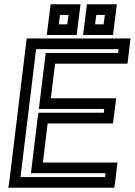

<svg xmlns="http://www.w3.org/2000/svg" viewBox="-20 -854 631 899"><path d="M519 0 527 -68 530 -93H505H181L203 -276H484H509L512 -301L521 -369L524 -394H499H218L238 -556H552H577L580 -581L588 -649L591 -674H566H130H105L102 -649L23 0L19 25H44H490H515L519 0ZM472 -25H76L149 -624H535L533 -606H219H194L191 -581L165 -369L162 -344H187H468L466 -326H185H160L156 -301L128 -68L125 -43H150H474L472 -25ZM342 -715 354 -809 357 -834H332H242H217L214 -809L202 -715L199 -690H224H314H339L342 -715ZM295 -740H255L261 -784H301L295 -740ZM512 -715 524 -809 527 -834H502H412H387L384 -809L372 -715L369 -690H394H484H509L512 -715ZM465 -740H425L431 -784H471L465 -740Z"/></svg>

Font: Gamestation Display Outline
Style: Italic
Weight: 400
Designer: Jonas Hecksher
Foundry: Jonas Hecksher, Playtypeª, e-types AS
Version: Version 1.003